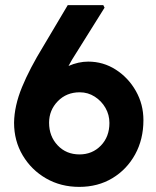

<svg xmlns="http://www.w3.org/2000/svg" viewBox="-20 -731 610 751"><path d="M290 0Q218 0 160.5 -33Q103 -66 69 -123Q35 -180 35 -251Q36 -317 66 -390Q96 -463 150 -551L245 -711H384L389 -701L262 -498Q255 -485 248 -473Q287 -490 325 -490Q384 -490 433 -458.5Q482 -427 511.5 -375Q541 -323 541 -261Q541 -186 508.5 -127Q476 -68 419.5 -34Q363 0 290 0ZM291 -127Q341 -127 374.5 -161.5Q408 -196 408 -250Q408 -282 392.5 -309Q377 -336 350.5 -353Q324 -370 292 -370Q240 -370 206 -335Q172 -300 172 -251Q172 -198 205.5 -162.5Q239 -127 291 -127Z"/></svg>

Font: Readex Pro SemiBold
Style: Regular
Weight: 600
Designer: Bonnie Shaver-Troup, Thomas Jockin
Foundry: Lexend
Version: Version 1.204; ttfautohint (v1.8.4.7-5d5b)